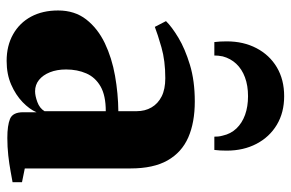

<svg xmlns="http://www.w3.org/2000/svg" viewBox="-162 -662 835 550"><g transform="rotate(90 255.0 -386.5)"><path d="M154 11.5Q110.5 11.5 77.8 -7Q45 -25.5 27.2 -58.5Q9.5 -91.5 9.5 -136Q9.5 -183.5 35.2 -216.5Q61 -249.5 103.2 -269.8Q145.5 -290 196.5 -299Q247.5 -308 298 -308.5V-361Q298 -385 287.2 -403.5Q276.5 -422 255.8 -432.5Q235 -443 203.5 -443Q153.5 -443 115.2 -432Q77 -421 56.5 -413L40 -445Q56 -461.5 87.5 -480.5Q119 -499.5 165 -513.5Q211 -527.5 270 -527.5Q330.5 -527.5 373.2 -508.8Q416 -490 439 -449.5Q462 -409 462 -343.5V-40.5L501.5 -32.5V-5.5Q490.5 -3.5 470 0.2Q449.5 4 424.8 6.8Q400 9.5 374.5 9.5Q339 9.5 320 1.8Q301 -6 301 -36V-74Q292.5 -54 272 -34.2Q251.5 -14.5 221.8 -1.5Q192 11.5 154 11.5ZM241 -70Q254 -70 271.8 -76.5Q289.5 -83 298 -97V-272.5Q253 -272.5 227 -257.5Q201 -242.5 189.8 -216.8Q178.5 -191 178.5 -159Q178.5 -132.5 186.5 -112.5Q194.5 -92.5 208.5 -81.2Q222.5 -70 241 -70ZM255 -783.5Q302 -783.5 337 -762.5Q372 -741.5 391.5 -704.2Q411 -667 411 -619Q411 -608 410.5 -599.8Q410 -591.5 409 -583.5H371Q371 -588.5 370.5 -594.5Q370 -600.5 368 -607.5Q363 -630.5 347.5 -646.8Q332 -663 308.5 -671.5Q285 -680 255 -680Q224.5 -680 201 -671.2Q177.5 -662.5 162.2 -646.2Q147 -630 141 -607.5Q139.5 -600.5 139 -594.5Q138.5 -588.5 138.5 -583.5H100Q99 -591.5 98.5 -599.8Q98 -608 98 -619Q98 -667 117.5 -704.2Q137 -741.5 172.2 -762.5Q207.5 -783.5 255 -783.5Z"/></g></svg>

Font: Merriweather 120pt Black
Style: Regular
Weight: 900
Designer: Eben Sorkin
Foundry: Eben Sorkin
Version: Version 2.100